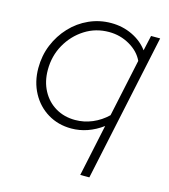

<svg xmlns="http://www.w3.org/2000/svg" viewBox="-106 -587 773 876"><g transform="rotate(15 280.0 -149.0)"><path d="M354 204 406 -41Q372 -16 335 -3Q298 10 259 10Q197 10 148 -19.5Q99 -49 71 -101Q43 -153 43 -218Q43 -277 64 -328Q85 -379 122 -418.5Q159 -458 208 -480Q257 -502 312 -502Q366 -502 412 -480Q458 -458 486 -420L502 -492H545L397 204ZM266 -32Q308 -32 347 -48.5Q386 -65 417 -95L475 -367Q456 -408 411 -434Q366 -460 313 -460Q250 -460 199 -427.5Q148 -395 117.5 -341Q87 -287 87 -221Q87 -166 110 -123Q133 -80 173.5 -56Q214 -32 266 -32Z"/></g></svg>

Font: Red Hat Display VF
Style: Italic
Weight: 300
Italic angle: -12°
Designer: Pentagram, MCKL
Foundry: Pentagram, MCKL
Version: Version 1.023